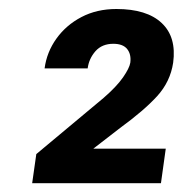

<svg xmlns="http://www.w3.org/2000/svg" viewBox="-20 -737 415 431"><path d="M341.3 -325.7H52.2L61.5 -391.1L212.4 -517.1Q241.7 -542.5 256.1 -563.2Q270.5 -584 272.5 -596.2Q274.9 -615.2 265.4 -627Q255.9 -638.7 234.4 -638.7Q209 -638.7 194.3 -622.1Q179.7 -605.5 176.8 -583.5H80.1Q85 -620.1 106.7 -650.4Q128.4 -680.7 162.8 -698.7Q197.3 -716.8 241.2 -716.8Q309.6 -716.8 343 -685.3Q376.5 -653.8 368.7 -596.2Q362.3 -553.7 332.8 -521.2Q303.2 -488.8 249.5 -449.7L189.5 -403.3H352.1Z"/></svg>

Font: Robert Sans ExtraBold
Style: Italic
Weight: 800
Italic angle: -8°
Designer: Christian Robertson (extended by Adam Twardoch)
Foundry: Google
Version: Version 12.135;April 2, 2019;FontCreator 11.5.0.2425 64-bit;